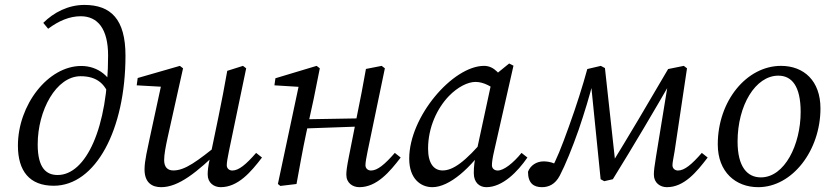

<svg xmlns="http://www.w3.org/2000/svg" viewBox="-20 -759 3415 792"><path d="M201.5 7.2C374.2 7.2 497.6 -223.1 497.6 -529.6C497.6 -679.8 437.3 -738.7 327.9 -738.7C261.6 -738.7 201.6 -707.7 158.5 -664.7L178.6 -640.4C222.5 -673.2 267.2 -692 313 -692C382.9 -692 425.9 -640.4 425.9 -529.9C425.9 -231.3 334.4 -37.1 217.8 -37.1C172.1 -37.1 135.5 -64 135.5 -163.3C135.5 -304 211.7 -444.6 312.5 -444.6C378.6 -444.6 421.2 -414.1 438.2 -335.5L460.1 -363.8C442.9 -444.6 382.5 -486.9 315.3 -486.9C177.3 -486.9 53.9 -325.2 53.9 -158.4C53.9 -53.7 101.6 7.2 201.5 7.2Z M644.7 13.1C716.7 13.1 791.9 -47.7 890.3 -143.6L890.1 -171.7C791.3 -91.5 742.6 -55.9 695 -55.9C671.1 -55.9 657.1 -69.8 657.1 -98.8C657.1 -120.7 663 -153.4 672 -194L735.1 -477.2L722 -487.3L548 -437.2L543.9 -407L655.5 -400.7L648.2 -422.9L597 -186.4C589.1 -146.6 576.2 -97 576.2 -60.2C576.2 -5.2 607.4 13.1 644.7 13.1ZM890.3 13.1C961.6 13.1 1014.9 -49.1 1060.7 -109.2L1036.5 -128.3C994.7 -80.4 965 -55.6 938.2 -55.6C926.3 -55.6 915.4 -63.5 915.4 -77.5C915.4 -89.5 919.3 -110.3 924.3 -135.1L995.5 -477.2L982.3 -487.3L917.4 -466.8C906.5 -403.1 893.6 -338.5 880.7 -274.9L846.7 -111C837.8 -70.4 836.7 -53.3 836.7 -39C836.7 -4.4 862.9 13.1 890.3 13.1Z M1136.4 8 1203.1 0C1216.2 -71 1228.2 -140.1 1243.2 -210.1L1274.2 -352.2L1299.2 -477.2L1286 -487.3L1116.1 -436.2L1112 -407L1232.2 -399.6L1214.3 -414L1126.3 -0.1L1136.4 8ZM1203.7 -227.9 1487.6 -238V-271.2L1203.7 -266.3V-227.9ZM1462.4 13.1C1533.7 13.1 1586.9 -49.1 1632.8 -109.2L1608.6 -128.3C1566.8 -80.4 1537.1 -55.6 1510.3 -55.6C1498.4 -55.6 1487.5 -63.5 1487.5 -77.5C1487.5 -89.5 1491.4 -110.3 1496.4 -135.1L1567.6 -477.2L1554.4 -487.3L1489.5 -474.6C1478.6 -411 1465.7 -346.4 1452.8 -282.8L1418.7 -110.8C1410.7 -70.1 1408.6 -52.7 1408.6 -38.3C1408.6 -4.1 1434.6 13.1 1462.4 13.1Z M1763.3 13.1C1834.2 13.1 1923 -66.5 1992.7 -169.8L1983.8 -192.1C1897.1 -88.7 1847.4 -55.9 1805.7 -55.9C1769.8 -55.9 1745.8 -84.8 1745.8 -145.8C1745.8 -234.3 1783.7 -312.9 1831.7 -362.8C1868.3 -400.4 1909.8 -421.1 1941.6 -421.1C1976.4 -421.1 2010.2 -400.3 2035.1 -379.5L2072 -405.1C2045.9 -450.8 2019.7 -487.3 1976.8 -487.3C1848.3 -487.3 1668 -278.6 1668 -104.5C1668 -22 1715.1 13.1 1763.3 13.1ZM1986.2 13.1C2053.4 13.1 2115.6 -51.1 2155.5 -109.2L2131.3 -128.3C2096.4 -85.4 2057.8 -55.6 2033 -55.6C2020 -55.6 2009.2 -63.5 2009.2 -77.5C2009.2 -89.5 2012.2 -110.3 2018.1 -135.1L2098.1 -488L2080.2 -497.1L2012.2 -441.8L1944.4 -127.7C1937.4 -94.8 1934.4 -73.7 1934.4 -44.8C1934.4 -5.2 1958.6 13.1 1986.2 13.1Z M2215.6 13.1C2243 13.1 2270.1 1.7 2289.2 -34.8C2312.1 -78.7 2340.9 -149.3 2367.7 -225.8C2390.6 -293.6 2412.5 -364.3 2427.6 -426.3L2416.7 -425.3L2457.6 -19.7L2472.5 -11.6L2508 -19.7C2594.1 -158.8 2678.2 -301 2760.3 -444L2740 -443.1L2686.1 -113.1C2679.2 -72.4 2677.2 -53.3 2677.2 -38.8C2677.2 -4.4 2703.4 13.1 2730.9 13.1C2802 13.1 2853.3 -49.1 2899.1 -109.2L2875 -128.3C2833.2 -80.4 2803.5 -55.6 2776.7 -55.6C2764.8 -55.6 2753.9 -63.5 2753.9 -77.5C2753.9 -89.5 2758.8 -110.4 2762.8 -135.3L2813.9 -477.2L2800.7 -487.3L2736 -474.2C2655.4 -335.9 2574.7 -199.4 2492 -64.9L2519.1 -78.9L2475.4 -478.2L2458.4 -487.3L2402.6 -474.2C2383.4 -404 2358.4 -324.8 2327.4 -238.9C2294.7 -147.6 2275.7 -101.5 2252.8 -59.3L2259.8 -39.2L2294.1 -72.8L2268.2 -83.9C2250.2 -92 2232.1 -93.3 2222.6 -93.3C2193.4 -93.3 2168 -77.1 2158 -50.5C2158 -2.2 2182.4 13.1 2215.6 13.1Z M3107.6 13.1C3248.2 13.1 3364.4 -138.1 3364.4 -311.9C3364.4 -425.4 3296.1 -487.3 3201.7 -487.3C3060 -487.3 2940.8 -343 2940.8 -163.3C2940.8 -48.9 3015.1 13.1 3107.6 13.1ZM3118.6 -27.3C3063.1 -27.3 3022.5 -69.8 3022.5 -175.3C3022.5 -323.9 3096 -446.9 3190.6 -446.9C3245.1 -446.9 3282.7 -405.4 3282.7 -297.1C3282.7 -162.9 3217 -27.3 3118.6 -27.3Z"/></svg>

Font: Source Serif Variable
Style: Italic
Weight: 389
Italic angle: -12°
Designer: Frank Grießhammer
Foundry: Adobe Systems Incorporated
Version: Version 3.001;hotconv 1.0.111;makeotfexe 2.5.65597